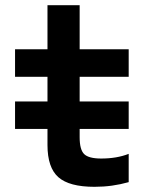

<svg xmlns="http://www.w3.org/2000/svg" viewBox="-20 -710 590 740"><path d="M38 -213V-319H476V-213ZM344 10Q247 10 205 -27Q163 -64 163 -151V-414H38V-520H163V-690H287V-520H476V-414H287V-181Q287 -133 304.5 -116Q322 -99 370 -99Q400 -99 426.5 -103.5Q453 -108 476 -117V-8Q444 1 411.5 5.5Q379 10 344 10Z"/></svg>

Font: M PLUS Code Latin SemiExpanded SemiBold
Style: Regular
Weight: 600
Width: 6
Designer: Coji Morishita
Foundry: UNDERFOREST DESIGN
Version: Version 1.002; ttfautohint (v1.8.3)